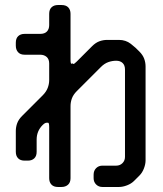

<svg xmlns="http://www.w3.org/2000/svg" viewBox="-20 -641 649 765"><path d="M271 -387Q269 -389 268 -388Q263 -385 262 -391Q261 -394 261 -406V-586Q261 -602 252 -611.5Q243 -621 225 -621H211Q195 -621 185.5 -612Q176 -603 176 -586V-541Q176 -525 167 -515.5Q158 -506 140 -506H78Q62 -506 52.5 -497Q43 -488 43 -471V-459Q43 -443 52 -433Q61 -423 78 -423H140Q156 -423 166 -414Q176 -405 176 -388V-322Q176 -306 170 -290.5Q164 -275 150 -261L68 -179Q54 -165 48.5 -150Q43 -135 43 -119V-36Q43 -20 52 -10.5Q61 -1 78 -1H91Q107 -1 116.5 -10Q126 -19 126 -36V-85Q126 -119 150 -143Q159 -152 166 -152Q167 -152 168.5 -152Q170 -152 172 -152Q176 -151 176 -134V69Q176 85 185 94.5Q194 104 211 104H225Q241 104 251 95Q261 86 261 69V-218Q261 -234 266.5 -249Q272 -264 286 -278L382 -374Q396 -388 411.5 -393.5Q427 -399 443 -399Q459 -399 468.5 -390Q478 -381 478 -364V-16Q478 -1 468 9Q458 19 443 19H388Q373 19 363 29Q353 39 353 55V69Q353 84 363 94Q373 104 388 104H454Q469 104 486 97.5Q503 91 514 80L536 58Q547 47 553.5 30Q560 13 560 -2V-376Q560 -392 554.5 -407Q549 -422 535 -436Q521 -451 501 -466.5Q481 -482 454 -482H407Q391 -482 376 -476.5Q361 -471 347 -457L286 -396Q280 -390 277 -388Q273 -385 271 -387Z"/></svg>

Font: WD-XL Lubrifont TC
Style: Regular
Weight: 400
Designer: [WD-XL Lubrifont] Copyright 2020-2022 (c) NightFurySL2001, Skr-ZERO; [ZCOOL QingKe HuangYou] Copyright 2018-2022 (c) The
Version: Version 2.001;hotconv 1.1.1;makeotfexe 2.6.0